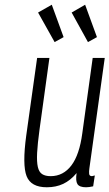

<svg xmlns="http://www.w3.org/2000/svg" viewBox="-20 -782 463 812"><path d="M304 -50Q299 -17 307.5 -3.5Q316 10 344 10Q350 10 357.5 9Q365 8 374 6L381 -40Q371 -37 369 -37Q358 -37 357 -47Q356 -57 358 -70L423 -537H372L328 -218Q322 -173 310.5 -139Q299 -105 282 -82.5Q265 -60 243 -48.5Q221 -37 194 -37Q172 -37 158.5 -45.5Q145 -54 140 -76Q135 -98 137 -136Q139 -174 147 -233L189 -537H137L91 -209Q74 -84 92.5 -37Q111 10 178 10Q217 10 247.5 -4.5Q278 -19 304 -50ZM390 -625 340 -762 283 -729 352 -604ZM249 -625 199 -762 141 -729 211 -604Z"/></svg>

Font: Secuela ExtLt
Style: Italic
Weight: 200
Italic angle: -8°
Designer: Fernando Haro
Foundry: deFharo
Version: Version 1.704